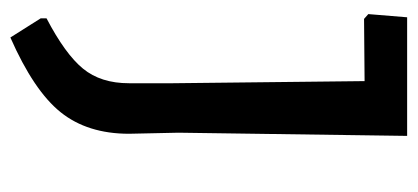

<svg xmlns="http://www.w3.org/2000/svg" viewBox="-232 -450 786 361"><g transform="rotate(90 160.5 -269.0)"><path d="M235 -642 229 -212 231 -119Q231 -41 190.5 9.5Q150 60 50 104L14 47V36Q81 1 108.5 -32.5Q136 -66 136 -119V-202L132 -562L15 -561L6 -569L12 -642Z"/></g></svg>

Font: Alegreya Sans Medium
Style: Regular
Weight: 500
Designer: Juan Pablo del Peral
Foundry: Huerta Tipografica
Version: Version 2.007